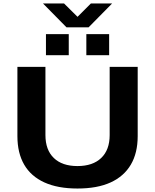

<svg xmlns="http://www.w3.org/2000/svg" viewBox="-20 -1071 891 1103"><path d="M425 12Q312 12 235 -23Q158 -58 119 -125Q80 -192 80 -289V-687H241V-295Q241 -210 289 -163.5Q337 -117 425 -117Q513 -117 561.5 -163.5Q610 -210 610 -295V-687H771V-289Q771 -192 731.5 -125Q692 -58 615.5 -23Q539 12 425 12ZM244 -754V-875H375V-754ZM476 -754V-875H607V-754ZM227 -1051H348L456 -944L394 -943L502 -1051H624L489 -914H362Z"/></svg>

Font: Archivo SemiExpanded
Style: Bold
Weight: 700
Width: 6
Designer: Hector Gatti
Foundry: Omnibus-Type
Version: Version 2.001